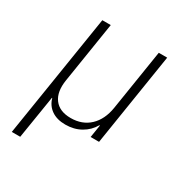

<svg xmlns="http://www.w3.org/2000/svg" viewBox="-170 -678 939 987"><g transform="rotate(30 300.0 -185.0)"><path d="M38 180 154 -550H204L147 -190Q135 -116 166 -74.5Q197 -33 264 -33Q332 -33 376 -74.5Q420 -116 432 -190L489 -550H539L452 0H402L414 -75H411Q388 -35 348 -12.5Q308 10 257 10Q207 10 174.5 -12.5Q142 -35 131 -75H129L117 0L88 180Z"/></g></svg>

Font: JetBrains Mono NL Thin
Style: Italic
Weight: 100
Italic angle: -9°
Monospace: yes
Designer: Philipp Nurullin, Konstantin Bulenkov
Foundry: JetBrains
Version: Version 2.305; ttfautohint (v1.8.4.7-5d5b)